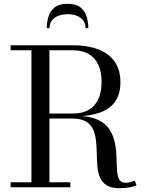

<svg xmlns="http://www.w3.org/2000/svg" viewBox="-20 -989 772 1014"><path d="M216 -374V-389.5H366Q414 -389.5 447.5 -408.2Q481 -427 498.8 -464.2Q516.5 -501.5 516.5 -556Q516.5 -610.5 498.8 -648Q481 -685.5 447.2 -704.5Q413.5 -723.5 366 -723.5H36V-750H366Q441.5 -750 497.8 -728.8Q554 -707.5 585 -664.2Q616 -621 616 -556Q616 -491 587 -451Q558 -411 502.2 -392.5Q446.5 -374 366 -374ZM36 0V-26.5H351.5V0ZM146 -14.5V-732H241V-14.5ZM611 5Q567.5 5 543.2 -10.5Q519 -26 508 -52.2Q497 -78.5 494.2 -111.2Q491.5 -144 491 -179Q490.5 -214 487 -246.8Q483.5 -279.5 471.5 -305.8Q459.5 -332 433.2 -347.5Q407 -363 361 -363H216V-377H381Q451.5 -377 493.5 -358Q535.5 -339 556.8 -307.2Q578 -275.5 586 -238Q594 -200.5 595 -163Q596 -125.5 597.8 -93.8Q599.5 -62 608.8 -43Q618 -24 642.5 -24Q658.5 -24 670 -27.2Q681.5 -30.5 691.5 -35.5L701 -10.5Q689 -4 664.2 0.5Q639.5 5 611 5ZM227 -840Q227 -870.5 235.8 -900.2Q244.5 -930 268.2 -949.5Q292 -969 337 -969Q382 -969 405.5 -949.5Q429 -930 437.8 -900.2Q446.5 -870.5 446.5 -840H432Q432 -864.5 419.5 -881Q407 -897.5 385.5 -905.8Q364 -914 337 -914Q310.5 -914 288.8 -905.8Q267 -897.5 254.2 -881Q241.5 -864.5 241.5 -840Z"/></svg>

Font: Bodoni Moda 9pt
Style: Regular
Weight: 400
Designer: Owen Earl
Foundry: indestructible type
Version: Version 2.005